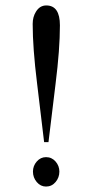

<svg xmlns="http://www.w3.org/2000/svg" viewBox="-20 -578 340 705"><path d="M200 -485Q200 -397 184 -270Q171 -163 158 -56H142Q129 -165 116 -273Q100 -402 100 -490Q100 -516 112 -535Q126 -558 150 -558Q200 -558 200 -485ZM198 52Q198 74 184 90.5Q170 107 149 107Q129 107 115 90.5Q101 74 101 52Q101 31 115 15Q129 -1 149 -1Q170 -1 184 15Q198 31 198 52Z"/></svg>

Font: Ekushey Sumon
Style: Regular
Weight: 400
Designer: Al Mamun Sumon
Foundry: Al Mamun Sumon
Version: Version 1.0